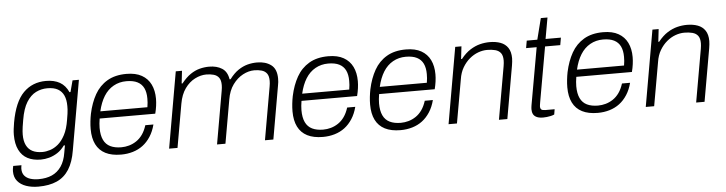

<svg xmlns="http://www.w3.org/2000/svg" viewBox="-50 -905 4996 1321"><g transform="rotate(-5 2448.5 -245.0)"><path d="M168 182Q122 182 84.5 169Q47 156 25 129.5Q3 103 3 62Q3 56 4 46Q5 36 8 25H65Q64 32 63 37.5Q62 43 62 49Q62 79 77 97Q92 115 117.5 123Q143 131 174 131Q228 131 267 113.5Q306 96 331.5 59Q357 22 366 -35Q368 -48 370.5 -60.5Q373 -73 375 -85H367Q345 -54 317 -36Q289 -18 259.5 -10Q230 -2 202 -2Q148 -2 110 -22Q72 -42 51.5 -83.5Q31 -125 31 -187Q31 -207 33.5 -227.5Q36 -248 40 -272Q65 -413 127 -475.5Q189 -538 283 -538Q340 -538 378.5 -516Q417 -494 438 -447H445L466 -526H510L426 -46Q413 34 381 84.5Q349 135 296.5 158.5Q244 182 168 182ZM217 -53Q242 -53 270.5 -62Q299 -71 325.5 -93Q352 -115 373.5 -155.5Q395 -196 405 -260Q409 -284 411.5 -300.5Q414 -317 414.5 -330Q415 -343 415 -353Q415 -397 401.5 -426.5Q388 -456 360.5 -471.5Q333 -487 288 -487Q246 -487 209 -468.5Q172 -450 144.5 -406Q117 -362 104 -284Q99 -256 96.5 -238Q94 -220 93 -207.5Q92 -195 92 -184Q92 -139 106.5 -110Q121 -81 148.5 -67Q176 -53 217 -53Z M755 12Q690 12 647 -10Q604 -32 582.5 -75Q561 -118 561 -181Q561 -207 564 -234Q567 -261 572 -286Q588 -361 620 -417.5Q652 -474 706 -506Q760 -538 839 -538Q903 -538 944.5 -514.5Q986 -491 1006.5 -449Q1027 -407 1027 -350Q1027 -327 1023.5 -301Q1020 -275 1013 -248H629Q626 -230 624.5 -214Q623 -198 623 -184Q623 -133 638.5 -100.5Q654 -68 685 -53Q716 -38 761 -38Q788 -38 814.5 -45.5Q841 -53 865 -69Q889 -85 907.5 -111Q926 -137 938 -175H994Q982 -128 959 -92.5Q936 -57 905.5 -34Q875 -11 836.5 0.5Q798 12 755 12ZM638 -297H963Q966 -313 967 -328.5Q968 -344 968 -357Q968 -400 954 -429Q940 -458 910.5 -473Q881 -488 834 -488Q785 -488 745 -465.5Q705 -443 678.5 -400.5Q652 -358 638 -297Z M1087 0 1179 -526H1222L1212 -439H1218Q1250 -479 1281 -500Q1312 -521 1344.5 -529.5Q1377 -538 1410 -538Q1463 -538 1499 -515Q1535 -492 1543 -439H1550Q1580 -479 1611.5 -500Q1643 -521 1675 -529.5Q1707 -538 1741 -538Q1800 -538 1838 -509.5Q1876 -481 1876 -415Q1876 -404 1875 -391.5Q1874 -379 1871 -366L1807 0H1749L1813 -365Q1815 -376 1816 -386Q1817 -396 1817 -404Q1817 -438 1804 -455.5Q1791 -473 1768 -479.5Q1745 -486 1718 -486Q1678 -486 1638.5 -465Q1599 -444 1569 -403Q1539 -362 1529 -301L1476 0H1418L1482 -365Q1484 -376 1485 -386Q1486 -396 1486 -404Q1486 -438 1473 -455.5Q1460 -473 1437 -479.5Q1414 -486 1386 -486Q1347 -486 1307.5 -466Q1268 -446 1238.5 -405Q1209 -364 1198 -301L1145 0Z M2149 12Q2084 12 2041 -10Q1998 -32 1976.5 -75Q1955 -118 1955 -181Q1955 -207 1958 -234Q1961 -261 1966 -286Q1982 -361 2014 -417.5Q2046 -474 2100 -506Q2154 -538 2233 -538Q2297 -538 2338.5 -514.5Q2380 -491 2400.5 -449Q2421 -407 2421 -350Q2421 -327 2417.5 -301Q2414 -275 2407 -248H2023Q2020 -230 2018.5 -214Q2017 -198 2017 -184Q2017 -133 2032.5 -100.5Q2048 -68 2079 -53Q2110 -38 2155 -38Q2182 -38 2208.5 -45.5Q2235 -53 2259 -69Q2283 -85 2301.5 -111Q2320 -137 2332 -175H2388Q2376 -128 2353 -92.5Q2330 -57 2299.5 -34Q2269 -11 2230.5 0.5Q2192 12 2149 12ZM2032 -297H2357Q2360 -313 2361 -328.5Q2362 -344 2362 -357Q2362 -400 2348 -429Q2334 -458 2304.5 -473Q2275 -488 2228 -488Q2179 -488 2139 -465.5Q2099 -443 2072.5 -400.5Q2046 -358 2032 -297Z M2685 12Q2620 12 2577 -10Q2534 -32 2512.5 -75Q2491 -118 2491 -181Q2491 -207 2494 -234Q2497 -261 2502 -286Q2518 -361 2550 -417.5Q2582 -474 2636 -506Q2690 -538 2769 -538Q2833 -538 2874.5 -514.5Q2916 -491 2936.5 -449Q2957 -407 2957 -350Q2957 -327 2953.5 -301Q2950 -275 2943 -248H2559Q2556 -230 2554.5 -214Q2553 -198 2553 -184Q2553 -133 2568.5 -100.5Q2584 -68 2615 -53Q2646 -38 2691 -38Q2718 -38 2744.5 -45.5Q2771 -53 2795 -69Q2819 -85 2837.5 -111Q2856 -137 2868 -175H2924Q2912 -128 2889 -92.5Q2866 -57 2835.5 -34Q2805 -11 2766.5 0.5Q2728 12 2685 12ZM2568 -297H2893Q2896 -313 2897 -328.5Q2898 -344 2898 -357Q2898 -400 2884 -429Q2870 -458 2840.5 -473Q2811 -488 2764 -488Q2715 -488 2675 -465.5Q2635 -443 2608.5 -400.5Q2582 -358 2568 -297Z M3017 0 3109 -526H3152L3142 -439H3148Q3180 -479 3213.5 -500Q3247 -521 3280.5 -529.5Q3314 -538 3348 -538Q3390 -538 3422.5 -526Q3455 -514 3473.5 -486.5Q3492 -459 3492 -414Q3492 -403 3490.5 -390.5Q3489 -378 3487 -365L3423 0H3365L3429 -364Q3431 -376 3432 -386Q3433 -396 3433 -404Q3433 -438 3419.5 -455.5Q3406 -473 3381.5 -479.5Q3357 -486 3326 -486Q3295 -486 3263.5 -474.5Q3232 -463 3204 -439.5Q3176 -416 3155.5 -381.5Q3135 -347 3128 -300L3075 0Z M3670 11Q3642 11 3625 3Q3608 -5 3601 -19Q3594 -33 3594 -53Q3594 -59 3595 -66.5Q3596 -74 3597 -81L3667 -475H3594L3603 -526H3676L3713 -672H3759L3733 -526H3839L3830 -475H3725L3658 -96Q3657 -88 3655.5 -80Q3654 -72 3654 -67Q3654 -52 3661.5 -45.5Q3669 -39 3689 -39H3753L3747 -3Q3736 2 3722.5 5Q3709 8 3695 9.5Q3681 11 3670 11Z M4047 12Q3982 12 3939 -10Q3896 -32 3874.5 -75Q3853 -118 3853 -181Q3853 -207 3856 -234Q3859 -261 3864 -286Q3880 -361 3912 -417.5Q3944 -474 3998 -506Q4052 -538 4131 -538Q4195 -538 4236.5 -514.5Q4278 -491 4298.5 -449Q4319 -407 4319 -350Q4319 -327 4315.5 -301Q4312 -275 4305 -248H3921Q3918 -230 3916.5 -214Q3915 -198 3915 -184Q3915 -133 3930.5 -100.5Q3946 -68 3977 -53Q4008 -38 4053 -38Q4080 -38 4106.5 -45.5Q4133 -53 4157 -69Q4181 -85 4199.5 -111Q4218 -137 4230 -175H4286Q4274 -128 4251 -92.5Q4228 -57 4197.5 -34Q4167 -11 4128.5 0.5Q4090 12 4047 12ZM3930 -297H4255Q4258 -313 4259 -328.5Q4260 -344 4260 -357Q4260 -400 4246 -429Q4232 -458 4202.5 -473Q4173 -488 4126 -488Q4077 -488 4037 -465.5Q3997 -443 3970.5 -400.5Q3944 -358 3930 -297Z M4379 0 4471 -526H4514L4504 -439H4510Q4542 -479 4575.5 -500Q4609 -521 4642.5 -529.5Q4676 -538 4710 -538Q4752 -538 4784.5 -526Q4817 -514 4835.5 -486.5Q4854 -459 4854 -414Q4854 -403 4852.5 -390.5Q4851 -378 4849 -365L4785 0H4727L4791 -364Q4793 -376 4794 -386Q4795 -396 4795 -404Q4795 -438 4781.5 -455.5Q4768 -473 4743.5 -479.5Q4719 -486 4688 -486Q4657 -486 4625.5 -474.5Q4594 -463 4566 -439.5Q4538 -416 4517.5 -381.5Q4497 -347 4490 -300L4437 0Z"/></g></svg>

Font: Archivo SemiBold ExtraLight
Style: Italic
Weight: 250
Italic angle: -10°
Version: Version 2.001